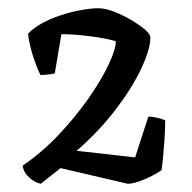

<svg xmlns="http://www.w3.org/2000/svg" viewBox="-20 -790 466 466"><path d="M79 -344Q64 -347 50.5 -359.5Q37 -372 35 -388Q82 -420 123 -463.5Q164 -507 195 -551.5Q226 -596 243.5 -633Q261 -670 261 -690Q238 -697 199 -702Q160 -707 129 -707L113 -612Q106 -610 95.5 -609Q85 -608 78 -608Q68 -629 59.5 -656Q51 -683 48 -708Q61 -722 82 -733.5Q103 -745 127.5 -753Q152 -761 176.5 -765.5Q201 -770 219 -770Q235 -770 256 -762Q277 -754 297.5 -742Q318 -730 331.5 -718.5Q345 -707 345 -699Q345 -671 323 -624Q301 -577 261 -524.5Q221 -472 166 -424L308 -408L340 -507Q349 -507 362 -504Q375 -501 381 -498Q381 -479 379.5 -455.5Q378 -432 376 -411Q374 -390 372 -377Q364 -371 348.5 -363Q333 -355 317 -349.5Q301 -344 290 -344L127 -382Z"/></svg>

Font: Texturina Medium 12pt
Style: Regular
Weight: 400
Version: Version 1.002